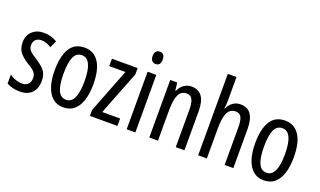

<svg xmlns="http://www.w3.org/2000/svg" viewBox="-77 -1216 2809 1683"><g transform="rotate(20 1327.0 -375.0)"><path d="M307 -144Q307 -70 267 -30Q227 10 155 10Q118 10 87 1.5Q56 -7 33 -20V-104Q55 -86 87 -74.5Q119 -63 152 -63Q187 -63 207 -83.5Q227 -104 227 -141Q227 -173 208.5 -195Q190 -217 145 -242Q95 -273 64 -308.5Q33 -344 33 -406Q33 -470 74.5 -508.5Q116 -547 183 -547Q250 -547 306 -512L276 -447Q255 -461 232 -469.5Q209 -478 184 -478Q150 -478 130.5 -459Q111 -440 111 -408Q111 -376 130 -356Q149 -336 196 -307Q246 -276 276.5 -241Q307 -206 307 -144Z M742 -269Q742 -186 722.5 -123Q703 -60 663 -25Q623 10 560 10Q501 10 461 -25Q421 -60 401 -122.5Q381 -185 381 -269Q381 -402 425 -474.5Q469 -547 562 -547Q648 -547 695 -476.5Q742 -406 742 -269ZM464 -269Q464 -166 487.5 -113.5Q511 -61 562 -61Q660 -61 660 -269Q660 -476 562 -476Q510 -476 487 -424.5Q464 -373 464 -269Z M1065 0H808V-55L969 -468H818V-537H1058V-478L898 -69H1065Z M1193 -739Q1239 -739 1239 -681Q1239 -624 1193 -624Q1171 -624 1158 -639Q1145 -654 1145 -681Q1145 -739 1193 -739ZM1232 -537V0H1151V-537Z M1559 -547Q1690 -547 1690 -364V0H1609V-348Q1609 -411 1593 -443Q1577 -475 1541 -475Q1489 -475 1466 -429Q1443 -383 1443 -279V0H1362V-537H1427L1436 -464H1441Q1458 -504 1489.5 -525.5Q1521 -547 1559 -547Z M1899 -545Q1899 -501 1893 -465H1899Q1914 -504 1945.5 -525.5Q1977 -547 2014 -547Q2083 -547 2114.5 -500Q2146 -453 2146 -364V0H2065V-348Q2065 -416 2049.5 -445Q2034 -474 1997 -474Q1945 -474 1922 -427Q1899 -380 1899 -279V0H1818V-760H1899Z M2612 -269Q2612 -186 2592.5 -123Q2573 -60 2533 -25Q2493 10 2430 10Q2371 10 2331 -25Q2291 -60 2271 -122.5Q2251 -185 2251 -269Q2251 -402 2295 -474.5Q2339 -547 2432 -547Q2518 -547 2565 -476.5Q2612 -406 2612 -269ZM2334 -269Q2334 -166 2357.5 -113.5Q2381 -61 2432 -61Q2530 -61 2530 -269Q2530 -476 2432 -476Q2380 -476 2357 -424.5Q2334 -373 2334 -269Z"/></g></svg>

Font: Noto Sans Thai ExtCond
Style: Regular
Weight: 400
Width: 2
Designer: Monotype Design Team
Foundry: Monotype Imaging Inc.
Version: Version 2.002; ttfautohint (v1.8.4.7-5d5b)